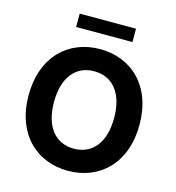

<svg xmlns="http://www.w3.org/2000/svg" viewBox="-130 -1019 1042 1139"><g transform="rotate(15 391.0 -449.5)"><path d="M563.9 -909.1H218V-827.1H563.9ZM731.5 -363.6C731.5 -601.6 583.8 -737.2 391 -737.2C197.1 -737.2 50.4 -601.6 50.4 -363.6C50.4 -126.8 197.1 9.9 391 9.9C583.8 9.9 731.5 -125.7 731.5 -363.6ZM575.6 -363.6C575.6 -209.5 502.5 -126.1 391 -126.1C279.1 -126.1 206.3 -209.5 206.3 -363.6C206.3 -517.8 279.1 -601.2 391 -601.2C502.5 -601.2 575.6 -517.8 575.6 -363.6Z"/></g></svg>

Font: TID UI
Style: Bold
Weight: 700
Designer: The TID Project Authors
Foundry: Bakken & Bæck
Version: Version 1.001;hotconv 1.0.109;makeotfexe 2.5.65596